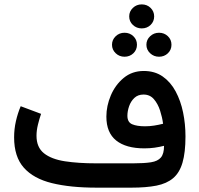

<svg xmlns="http://www.w3.org/2000/svg" viewBox="-20 -863 917 883"><path d="M574.2 -787.6Q574.2 -810.5 591.1 -826.7Q607.9 -842.8 631.8 -842.8Q656.2 -842.8 672.6 -826.7Q689 -810.5 689 -787.6Q689 -764.2 672.6 -748.3Q656.2 -732.4 631.8 -732.4Q607.9 -732.4 591.1 -748.3Q574.2 -764.2 574.2 -787.6ZM653.3 -657.2Q653.3 -680.2 670.4 -696.3Q687.5 -712.4 711.4 -712.4Q735.4 -712.4 752 -696.5Q768.6 -680.7 768.6 -657.2Q768.6 -633.8 752 -617.9Q735.4 -602.1 711.4 -602.1Q687.5 -602.1 670.4 -618.2Q653.3 -634.3 653.3 -657.2ZM495.1 -657.2Q495.1 -680.2 512 -696.3Q528.8 -712.4 552.7 -712.4Q576.7 -712.4 593.3 -696.5Q609.9 -680.7 609.9 -657.2Q609.9 -633.8 593.3 -617.9Q576.7 -602.1 552.7 -602.1Q528.8 -602.1 512 -618.2Q495.1 -634.3 495.1 -657.2ZM734.4 -192.4Q713.4 -187 690.9 -183.8Q668.5 -180.7 644 -180.7Q559.6 -180.7 514.4 -216.8Q469.2 -252.9 469.2 -326.7Q469.2 -376 489.7 -424.3Q510.3 -472.7 548.8 -504.6Q587.4 -536.6 641.1 -536.6Q691.9 -536.6 728.3 -511.2Q764.6 -485.8 787.8 -442.6Q811 -399.4 822 -345.9Q833 -292.5 833 -235.8Q833 -161.6 819.3 -115Q805.7 -68.4 776.1 -43.5Q746.6 -18.6 699.5 -9.3Q652.3 0 585 0H422.9Q303.2 0 218.8 -20.8Q134.3 -41.5 89.6 -91.8Q44.9 -142.1 44.9 -231.4Q44.9 -269.5 53.2 -305.9Q61.5 -342.3 75.2 -374.5L168.9 -339.4Q161.1 -316.9 154.5 -290Q147.9 -263.2 147.9 -238.8Q147.9 -185.5 182.1 -158.2Q216.3 -130.9 278.3 -121.3Q340.3 -111.8 422.9 -111.8H592.3Q643.1 -111.8 674.3 -116.7Q705.6 -121.6 720 -138.7Q734.4 -155.8 734.4 -192.4ZM647 -282.2Q668 -282.2 688.5 -285.4Q709 -288.6 730 -293.9Q726.1 -323.7 716.1 -354.7Q706.1 -385.7 687.7 -407Q669.4 -428.2 640.1 -428.2Q614.3 -428.2 597.9 -412.6Q581.5 -397 573.7 -374.3Q565.9 -351.6 565.9 -330.6Q565.9 -300.8 587.9 -291.5Q609.9 -282.2 647 -282.2Z"/></svg>

Font: Vazirmatn RD Medium
Style: Regular
Weight: 500
Designer: Saber Rastikerdar
Foundry: Saber Rastikerdar
Version: Version 33.003